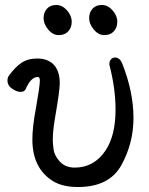

<svg xmlns="http://www.w3.org/2000/svg" viewBox="-20 -727 598 771"><path d="M293 24Q232 24 194 1Q110 -50 110 -167Q110 -217 124 -291Q140 -381 140 -403Q140 -418 132 -418Q104 -418 83 -369Q78 -358 62 -358Q48 -358 29 -370.5Q10 -383 10 -404Q10 -414 15 -422Q41 -458 66.5 -475Q92 -492 130 -492Q167 -492 191 -472Q220 -446 220 -393Q220 -363 201 -254Q192 -201 192 -166Q192 -152 195 -127.5Q198 -103 220 -78.5Q242 -54 280 -54Q358 -54 404 -123Q444 -183 444 -287Q444 -372 419 -468Q419 -481 425.5 -488.5Q432 -496 442 -496Q460 -496 470 -474Q516 -359 516 -253Q516 -152 467.5 -64Q419 24 293 24ZM254 -601Q240 -586 216 -586Q192 -586 173.5 -608.5Q155 -631 155 -654Q155 -677 168.5 -692Q182 -707 206 -707Q230 -707 249 -685.5Q268 -664 268 -640Q268 -616 254 -601ZM437 -601Q423 -586 399 -586Q375 -586 356.5 -608.5Q338 -631 338 -654Q338 -677 351.5 -692Q365 -707 389 -707Q413 -707 432 -685.5Q451 -664 451 -640Q451 -616 437 -601Z"/></svg>

Font: LXGW WenKai Medium
Style: Regular
Weight: 500
Designer: LXGW / Fontworks Inc.
Foundry: LXGW / Fontworks Inc.
Version: Version 1.501; October 10, 2024